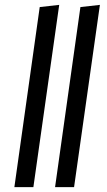

<svg xmlns="http://www.w3.org/2000/svg" viewBox="-20 -768 438 788"><path d="M117 0H39L143 -739L223 -748ZM284 0H206L310 -739L390 -748Z"/></svg>

Font: Fira Sans Compressed
Style: Italic
Weight: 400
Width: 1
Italic angle: -8°
Designer: bBox Type GmbH & Carrois Corporate GbR & Edenspiekermann AG
Foundry: bBox Type GmbH & Carrois Corporate GbR & Edenspiekermann AG
Version: Version 4.301